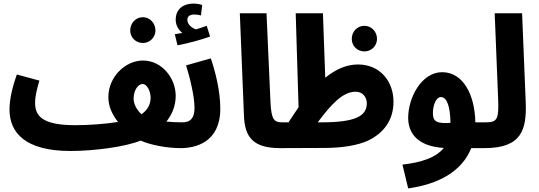

<svg xmlns="http://www.w3.org/2000/svg" viewBox="-20 -822 3008 1072"><path d="M778 -582C817 -582 848 -614 848 -652C848 -692 817 -726 778 -726C737 -726 707 -692 707 -652C707 -614 737 -582 778 -582ZM374 21C501 21 677 -1 765 -37C827 -10 917 5 990 5C1038 5 1067 -26 1067 -69C1067 -107 1044 -139 999 -139C974 -139 941 -140 909 -143C940 -182 961 -230 961 -287C961 -385 885 -484 778 -484C679 -484 585 -392 585 -280C585 -225 608 -181 639 -141C569 -130 478 -123 400 -123C212 -123 176 -177 176 -248C176 -290 189 -334 200 -372L74 -406C56 -356 33 -278 33 -211C33 -80 122 21 374 21ZM726 -271C726 -318 751 -353 776 -353C802 -353 821 -311 821 -276C821 -245 808 -210 770 -184C740 -212 726 -244 726 -271Z M971 -569C1035 -581 1106 -601 1153 -618L1134 -678C1116 -671 1095 -664 1074 -658C1053 -665 1026 -684 1026 -711C1026 -730 1039 -741 1065 -741C1077 -741 1090 -739 1102 -736L1109 -794C1096 -799 1077 -802 1059 -802C1007 -802 961 -774 961 -712C961 -680 977 -655 998 -638C987 -636 974 -634 956 -631ZM989 5C1070 5 1210 -26 1210 -215C1210 -316 1181 -427 1157 -496L1019 -457C1041 -386 1066 -284 1066 -219C1066 -158 1039 -139 999 -139Z M1545 5C1594 5 1622 -24 1622 -69C1622 -108 1600 -139 1555 -139C1512 -139 1494 -152 1490 -256L1468 -748H1319L1342 -178C1346 -51 1398 5 1545 5Z M1544 5 1795 4C1894 4 1980 -12 2033 -36C2124 -79 2177 -153 2177 -254C2177 -370 2100 -462 1979 -462C1914 -462 1854 -435 1796 -388L1783 -748H1631L1647 -223C1628 -196 1610 -168 1591 -139H1553ZM2015 -535C2054 -535 2085 -566 2085 -605C2085 -645 2054 -678 2015 -678C1974 -678 1944 -645 1944 -605C1944 -566 1974 -535 2015 -535ZM1966 -310C2003 -310 2028 -282 2028 -245C2028 -175 1966 -139 1777 -139H1754C1828 -238 1893 -310 1966 -310Z M2259 230C2428 206 2559 136 2611 5H2686C2740 5 2763 -22 2763 -69C2763 -108 2739 -139 2695 -139H2634C2631 -295 2565 -418 2450 -419C2335 -420 2259 -279 2259 -164C2259 -68 2324 -4 2458 4C2413 59 2332 85 2227 97ZM2397 -190C2397 -234 2414 -280 2442 -280C2476 -280 2494 -225 2495 -136C2414 -130 2397 -147 2397 -190Z M2685 5C2895 5 2922 -100 2915 -258L2895 -748H2742L2761 -275C2766 -159 2758 -139 2694 -139Z"/></svg>

Font: Noto Sans Arabic UI XCn XBd
Style: Regular
Weight: 800
Width: 2
Designer: Monotype Design Team, Nadine Chahine and Nizar Qandah
Foundry: Monotype Imaging Inc.
Version: Version 2.010